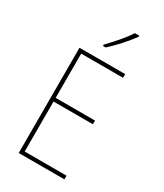

<svg xmlns="http://www.w3.org/2000/svg" viewBox="-232 -1040 963 1128"><g transform="rotate(30 250.0 -475.5)"><path d="M227 -792Q262 -823 300.5 -866Q339 -909 364 -944V-951H334Q311 -915 277 -875.5Q243 -836 209 -801V-792ZM405 0V-25H121V-364H388V-389H121V-689H405V-714H95V0Z"/></g></svg>

Font: Noto Sans Mono UI Condensed Thin
Style: Regular
Weight: 250
Width: 3
Designer: Monotype Design team
Foundry: Monotype Imaging Inc.
Version: 1.000